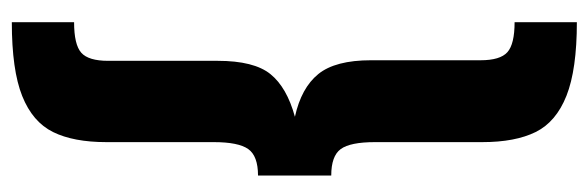

<svg xmlns="http://www.w3.org/2000/svg" viewBox="-364 -516 1020 333"><g transform="rotate(-90 146.5 -350.0)"><path d="M274 -732Q235 -732 221 -719.5Q207 -707 207 -673V-483Q207 -420 184 -391.5Q161 -363 110 -349Q160 -338 184 -308.5Q208 -279 208 -217V-27Q208 7 222 19.5Q236 32 274 32V140Q192 140 146.5 122Q101 104 83.5 68.5Q66 33 66 -24V-210Q66 -253 54 -269.5Q42 -286 8 -286V-413Q42 -413 54 -430Q66 -447 66 -490V-676Q66 -733 83.5 -768.5Q101 -804 146 -822Q191 -840 274 -840Z"/></g></svg>

Font: Fira Sans Condensed
Style: Bold
Weight: 700
Width: 3
Designer: bBox Type GmbH & Carrois Corporate GbR & Edenspiekermann AG
Foundry: bBox Type GmbH & Carrois Corporate GbR & Edenspiekermann AG
Version: Version 4.301